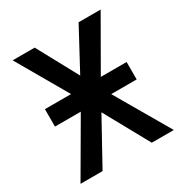

<svg xmlns="http://www.w3.org/2000/svg" viewBox="-166 -843 931 973"><g transform="rotate(-30 300.0 -357.0)"><path d="M27 0 211 -316H60V-418H213L42 -714H171L300 -476L428 -714H557L387 -418H538V-316H389L573 0H444L300 -261L156 0Z"/></g></svg>

Font: Noto Sans Mono SemiBold
Style: Regular
Weight: 600
Designer: Monotype Design Team
Foundry: Monotype Imaging Inc.
Version: Version 2.014; ttfautohint (v1.8.4.7-5d5b)